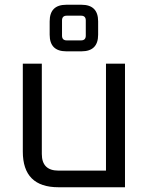

<svg xmlns="http://www.w3.org/2000/svg" viewBox="-20 -788 626 808"><path d="M76 -150V-520H156V-140Q156 -70 226 -70H426V-520H506V0H226Q76 0 76 -150ZM189 -642V-698Q189 -768 259 -768H323Q393 -768 393 -698V-642Q393 -572 323 -572H259Q189 -572 189 -642ZM241 -638Q241 -618 261 -618H321Q341 -618 341 -638V-702Q341 -722 321 -722H261Q241 -722 241 -702Z"/></svg>

Font: Oxanium
Style: Regular
Weight: 400
Designer: Severin Meyer
Version: Version 1.001